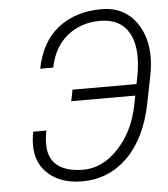

<svg xmlns="http://www.w3.org/2000/svg" viewBox="-52 -769 725 827"><g transform="rotate(-5 310.0 -356.0)"><path d="M270.5 10Q167.5 10 112 -51.5Q72.5 -95 72.5 -163Q72.5 -190.5 78.5 -221.5H135.5Q129 -190.5 129 -164.5Q129 -113 154 -84Q192 -39.5 280.5 -39.5Q362 -39.5 430.2 -111.2Q498.5 -183 522 -297L530 -338H253L263 -387H539.5Q547 -422.5 550.8 -448.2Q554.5 -474 554.5 -503.5Q554.5 -564 532.5 -604.5Q495.5 -672 406.5 -672Q324.5 -672 265.2 -624.8Q206 -577.5 188.5 -489H132Q155 -604.5 230 -663Q305 -721.5 417 -721.5Q522 -721.5 575 -635.5Q610 -578.5 610.5 -499.5Q610.5 -459.5 601 -413.5L578 -298Q548 -150 466.5 -70Q385 10 270.5 10Z"/></g></svg>

Font: Roberto Sans Light
Style: Italic
Weight: 300
Italic angle: -11°
Designer: Google
Version: Version 1.00;June 11, 2020;FontCreator 12.0.0.2522 64-bit; t